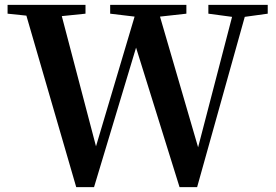

<svg xmlns="http://www.w3.org/2000/svg" viewBox="-20 -762 1128 786"><path d="M1076 -706 982 -693 787 4H715L537 -567L365 4H292L88 -698L11 -706V-742H330V-706L233 -696L373 -163L531 -694L431 -706V-742H743V-706L635 -694L791 -159L930 -693L833 -706V-742H1076Z"/></svg>

Font: `n[OS CN
Style: <[WOS[P|ûg*[NI>           
Weight: 700
Designer: Ryoko NISHIZUKA ¬âXZm¬º[P (kana & ideographs); Frank Grie√ühammer (Latin, Greek & Cyrillic); Wenlong ZHANG _ e¬á¬ü¬ô (b
Foundry: Adobe Systems Incorporated
Version: Version 1.00 April 7, 2017, initial release